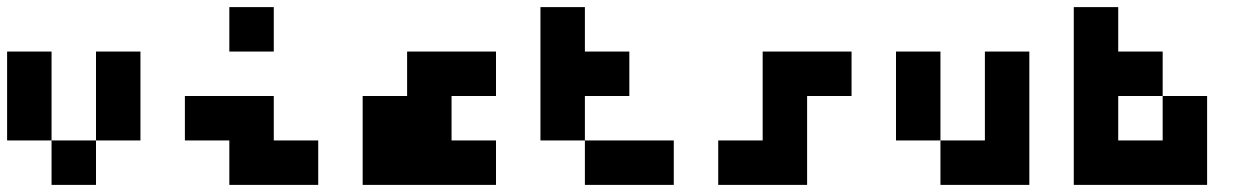

<svg xmlns="http://www.w3.org/2000/svg" viewBox="-20 -395 3540 540"><path d="M125 -250V0H0V-250ZM375 -250V0H250V-250ZM250 0V125H125V0Z M750 -375V-250H625V-375ZM750 -125V0H875V125H625V0H500V-125Z M1375 -250V-125H1250V0H1375V125H1000V-125H1125V-250Z M1625 -375V-250H1750V-125H1625V0H1500V-375ZM1875 0V125H1625V0Z M2375 -250V-125H2250V125H2000V0H2125V-250Z M2625 -250V0H2750V-250H2875V125H2625V0H2500V-250Z M3125 -375V-250H3250V-125H3125V0H3250V-125H3375V125H3000V-375Z"/></svg>

Font: Bytesized
Style: Regular
Weight: 400
Monospace: yes
Designer: baltdev
Version: Version 1.000